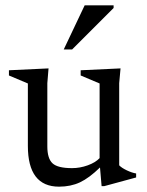

<svg xmlns="http://www.w3.org/2000/svg" viewBox="-20 -690 552 720"><path d="M157.5 -141Q157.5 -95.5 177 -77.5Q196.5 -59.5 250 -59.5Q280 -59.5 309 -70Q338 -80.5 353.5 -97V-377L282.5 -407V-426.5L432 -433.5L427 -378V-70Q436 -60.5 455.5 -51.2Q475 -42 490.5 -39.5V-24.5L371 8H361L355 -62Q314.5 -22.5 279.8 -6.2Q245 10 201.5 10Q84.5 10 84.5 -143V-377L13.5 -407V-426.5L162 -433.5L157.5 -378ZM219 -504.5 297.5 -670H406V-660L250.5 -504.5Z"/></svg>

Font: Newsreader Text
Style: Regular
Weight: 400
Designer: Hugues Gentile
Foundry: Production Type
Version: Version 1.002